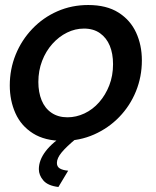

<svg xmlns="http://www.w3.org/2000/svg" viewBox="-20 -552 622 766"><path d="M231 10Q159 10 111.5 -20Q64 -50 41.5 -100.5Q19 -151 19 -211Q19 -276 42.5 -334Q66 -392 109 -437Q152 -482 209 -507Q266 -532 332 -532Q405 -532 452.5 -502Q500 -472 523 -422Q546 -372 546 -311Q546 -246 522.5 -188Q499 -130 456 -85.5Q413 -41 355.5 -15.5Q298 10 231 10ZM249 -84Q284 -84 317 -99.5Q350 -115 375.5 -144Q401 -173 416 -211.5Q431 -250 431 -296Q431 -338 418 -369.5Q405 -401 379 -419.5Q353 -438 315 -438Q280 -438 247.5 -422Q215 -406 189 -377Q163 -348 148 -309Q133 -270 133 -225Q133 -184 146 -152Q159 -120 185.5 -102Q212 -84 249 -84ZM135 123Q135 87 162 51.5Q189 16 245 -20H278L285 0Q245 33 226 56Q207 79 207 98Q207 113 218.5 120Q230 127 252 129L213 194Q171 189 153 168Q135 147 135 123Z"/></svg>

Font: Raleway Thin SemiBold
Style: Italic
Weight: 600
Italic angle: -12°
Version: Version 4.026